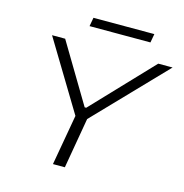

<svg xmlns="http://www.w3.org/2000/svg" viewBox="-120 -949 1016 1060"><g transform="rotate(15 388.5 -419.0)"><path d="M277 0 328 -289 88 -686H163L365 -348H374L695 -686H777L395 -289L345 0ZM275 -788 284 -838H632L623 -788Z"/></g></svg>

Font: Archivo SemiExpanded ExtraLight
Style: Italic
Weight: 250
Width: 6
Italic angle: -10°
Designer: Hector Gatti
Foundry: Omnibus-Type
Version: Version 2.001